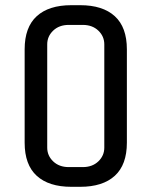

<svg xmlns="http://www.w3.org/2000/svg" viewBox="-20 -720 584 740"><path d="M289 0H255Q168 0 121.5 -42.5Q75 -85 75 -170V-530Q75 -615 121.5 -657.5Q168 -700 255 -700H289Q376 -700 422.5 -657.5Q469 -615 469 -530V-170Q469 -85 422.5 -42.5Q376 0 289 0ZM299 -624H245Q208 -624 185 -602Q162 -580 162 -549V-151Q162 -120 185 -98Q208 -76 245 -76H299Q336 -76 359 -98Q382 -120 382 -151V-549Q382 -580 359 -602Q336 -624 299 -624Z"/></svg>

Font: Share Tech
Style: Regular
Weight: 400
Designer: Ralph du Carrois
Foundry: Carrois Type Design
Version: Version 1.100